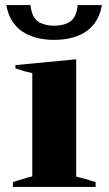

<svg xmlns="http://www.w3.org/2000/svg" viewBox="-20 -741 431 761"><path d="M5 -721H101Q106 -672 131.5 -655.5Q157 -639 195 -639Q233 -639 258 -655.5Q283 -672 288 -721H384Q372 -652 323 -617.5Q274 -583 195 -583Q116 -583 66.5 -617.5Q17 -652 5 -721ZM31 -19Q47 -25 89 -37Q93 -38 108 -42V-451Q79 -457 41 -470V-483L282 -506V-41Q318 -33 359 -19V0H31Z"/></svg>

Font: Trirong ExtraBold
Style: Regular
Weight: 800
Designer: Katatrad Team
Foundry: CadsonDemak
Version: Version 1.001